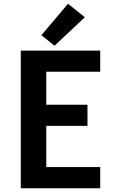

<svg xmlns="http://www.w3.org/2000/svg" viewBox="-20 -1005 616 1025"><path d="M91 0H515V-113H227V-333H447V-446H227V-622H515V-735H91ZM271 -761 433 -913 343 -985 201 -817Z"/></svg>

Font: Iosevka Sparkle Extrabold
Style: Regular
Weight: 800
Designer: Belleve Invis
Foundry: Belleve Invis
Version: Version 4.5.0; ttfautohint (v1.8.3)